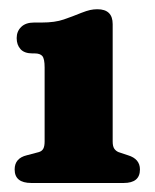

<svg xmlns="http://www.w3.org/2000/svg" viewBox="-20 -740 343 426"><path d="M52 -621.5H57Q69 -621.5 74 -615.5Q79 -609.5 79 -590.5V-426Q79 -415.5 76 -410Q73 -404.5 66 -402.5L39.5 -395.5Q12.5 -389 12.5 -364Q12.5 -334 49.5 -334H254.5Q290.5 -334 290.5 -364Q290.5 -387.5 264 -395.5L243 -402.5Q237 -405 233.5 -410.2Q230 -415.5 230 -426V-686.5Q230 -719.5 196 -719.5Q188 -719.5 180 -717.8Q172 -716 160.5 -711.5Q141 -703.5 121.5 -696.8Q102 -690 72.5 -690H55.5Q37 -690 27 -680.2Q17 -670.5 17 -655.5Q17 -640.5 25.5 -631Q34 -621.5 52 -621.5Z"/></svg>

Font: Fraunces 144pt S100 Black
Style: Regular
Weight: 900
Version: Version 1.000